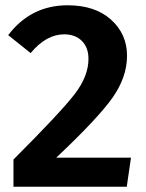

<svg xmlns="http://www.w3.org/2000/svg" viewBox="-20 -707 552 727"><path d="M236 -687Q340 -687 400.5 -632.5Q461 -578 461 -496Q461 -415 406 -337Q351 -259 193 -110H476L460 0H31V-103Q211 -283 263 -351Q315 -419 315 -484Q315 -527 290 -552Q265 -577 223 -577Q155 -577 96 -506L11 -574Q97 -687 236 -687Z"/></svg>

Font: Fira Sans SemiBold
Style: Regular
Weight: 600
Designer: bBox Type GmbH & Carrois Corporate GbR & Edenspiekermann AG
Foundry: bBox Type GmbH & Carrois Corporate GbR & Edenspiekermann AG
Version: Version 4.301;PS 004.301;hotconv 1.0.88;makeotf.lib2.5.64775